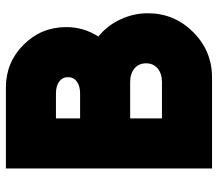

<svg xmlns="http://www.w3.org/2000/svg" viewBox="-64 -676 740 652"><g transform="rotate(-90 306.0 -350.0)"><path d="M60 -700V0H369Q459 0 523 -64Q587 -128 587 -218Q587 -267 566 -311Q546 -355 508 -386Q540 -436 540 -495Q540 -580 480 -640Q420 -700 335 -700ZM230 -530H315Q340 -530 355 -519Q370 -508 370 -489Q370 -470 355 -459Q340 -448 315 -448H230ZM230 -278H354Q382 -278 400 -263Q417 -248 417 -224Q417 -200 400 -185Q382 -170 354 -170H230Z"/></g></svg>

Font: Unageo
Style: Black
Weight: 900
Designer: Richard Sepsi
Foundry: Richard Sepsi
Version: Version 2.000